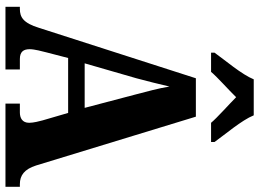

<svg xmlns="http://www.w3.org/2000/svg" viewBox="-146 -826 971 720"><g transform="rotate(90 340.0 -465.5)"><path d="M177 -784V-771H249C270 -796 317 -837 344 -865C370 -839 423 -792 440 -771H512V-784C485 -822 430 -886 412 -931H277C259 -886 204 -822 177 -784ZM5 0H240V-54H201C173 -54 164 -68 164 -91C164 -109 172 -138 176 -154L197 -235H403L431 -139C434 -128 440 -105 440 -89C440 -63 422 -54 401 -54H368V0H680V-54H670C637 -54 614 -71 600 -115L417 -714H273L84 -126C66 -67 44 -54 13 -54H5ZM217 -297 273 -491C284 -531 294 -573 304 -615C311 -572 323 -530 334 -487L384 -297Z"/></g></svg>

Font: Noto Serif Devanagari Condensed ExtraBold
Style: Regular
Weight: 800
Width: 3
Designer: Universal Thirst, Indian Type Foundry and the Monotype Design Team
Foundry: Monotype Imaging Inc.
Version: Version 2.004